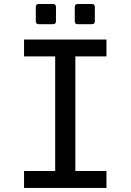

<svg xmlns="http://www.w3.org/2000/svg" viewBox="-20 -923 642 943"><path d="M170.4 -804.2Q155.8 -804.2 155.8 -818.8V-888.7Q155.8 -903.3 170.4 -903.3H240.2Q254.9 -903.3 254.9 -888.7V-818.8Q254.9 -804.2 240.2 -804.2ZM361.8 -804.2Q347.2 -804.2 347.2 -818.8V-888.7Q347.2 -903.3 361.8 -903.3H431.2Q445.8 -903.3 445.8 -888.7V-818.8Q445.8 -804.2 431.2 -804.2ZM98.1 -83H251V-646H98.1V-729H502.9V-646H350.1V-83H502.9V0H98.1Z"/></svg>

Font: Hack
Style: Regular
Weight: 400
Monospace: yes
Designer: Christopher Simpkins
Foundry: Christopher Simpkins
Version: Version 2.019; ttfautohint (v1.4.1) -l 4 -r 80 -G 350 -x 0 -